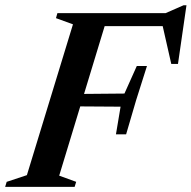

<svg xmlns="http://www.w3.org/2000/svg" viewBox="-47 -726 744 746"><path d="M524 -469.5 482 -337 443 -204H403.5L421.5 -311.5L200 -313L214.5 -360.5L436.5 -362.5L484.5 -469.5ZM644.5 -477.5H618.5L581.5 -640.5L607 -624.5H286.5L303.5 -675H596.5L666 -705.5H677.5ZM183 -43.5 249 -19.5 243 0H-27L-21 -19.5L57.5 -45.5L236.5 -631.5L170.5 -655.5L176 -675H375Z"/></svg>

Font: Newsreader 24pt SemiBold
Style: Italic
Weight: 600
Italic angle: -17°
Designer: Hugues Gentile
Foundry: Production Type
Version: Version 1.003